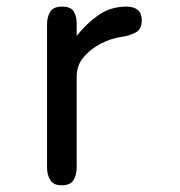

<svg xmlns="http://www.w3.org/2000/svg" viewBox="-20 -553 540 576"><path d="M165 2.9Q140.6 2.9 130.9 -12.7Q121.1 -28.3 121.1 -50.8V-479.5Q121.1 -502.9 130.9 -518.1Q140.6 -533.2 166 -533.2Q192.4 -533.2 201.2 -518.6Q210 -503.9 210 -483.9Q210 -463.9 210 -445.3Q238.3 -481.4 274.9 -507.3Q311.5 -533.2 359.4 -533.2Q380.9 -533.2 393.1 -523.4Q405.3 -513.7 405.3 -491.2Q405.3 -464.8 386.2 -455.1Q367.2 -445.3 344.7 -442.4Q315.4 -438.5 284.2 -422.9Q252.9 -407.2 231.4 -382.3Q210 -357.4 210 -323.2V-50.8Q210 -27.3 200.2 -12.2Q190.4 2.9 165 2.9Z"/></svg>

Font: Kosugi Maru
Style: Regular
Weight: 400
Designer: MOTOYA
Version: Version 4.002